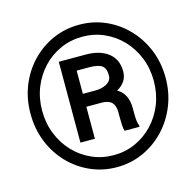

<svg xmlns="http://www.w3.org/2000/svg" viewBox="-106 -831 972 952"><g transform="rotate(-15 380.0 -355.5)"><path d="M380.4 10.3Q308.1 10.3 245.1 -17.8Q182.1 -45.9 134.5 -95.7Q86.9 -145.5 60.3 -212.2Q33.7 -278.8 33.7 -356Q33.7 -433.1 60.3 -499.3Q86.9 -565.4 134.5 -615.2Q182.1 -665 245.1 -692.9Q308.1 -720.7 380.4 -720.7Q452.1 -720.7 515.1 -692.9Q578.1 -665 625.7 -615.2Q673.3 -565.4 700.2 -499.3Q727.1 -433.1 727.1 -356Q727.1 -278.8 700 -212.2Q672.9 -145.5 625.2 -95.7Q577.6 -45.9 514.9 -17.8Q452.1 10.3 380.4 10.3ZM380.4 -51.3Q439.9 -51.3 491.7 -74.5Q543.5 -97.7 582.8 -139.2Q622.1 -180.7 644.3 -236.1Q666.5 -291.5 666.5 -356Q666.5 -420.4 644.3 -475.6Q622.1 -530.8 582.8 -572Q543.5 -613.3 491.7 -636.2Q439.9 -659.2 380.4 -659.2Q320.3 -659.2 268.1 -636Q215.8 -612.8 176.8 -571.5Q137.7 -530.3 115.5 -475.1Q93.3 -419.9 93.3 -356Q93.3 -291.5 115.5 -236.1Q137.7 -180.7 177 -139.2Q216.3 -97.7 268.3 -74.5Q320.3 -51.3 380.4 -51.3ZM235.8 -154.3V-569.3H373.5Q446.8 -569.3 489.5 -535.9Q532.2 -502.4 532.2 -440.9Q532.2 -386.7 478.5 -356.4Q505.9 -340.8 518.3 -314.2Q530.8 -287.6 530.8 -251.5V-224.1Q530.8 -204.1 532.5 -188.2Q534.2 -172.4 539.1 -162.1V-154.3H462.9Q458.5 -164.6 457.5 -184.3Q456.5 -204.1 456.5 -224.6V-251Q456.5 -285.6 440.2 -302Q423.8 -318.4 387.2 -318.4H310.1V-154.3ZM310.1 -384.8H374.5Q409.7 -384.8 434.1 -399.2Q458.5 -413.6 458.5 -440.4Q458.5 -476.1 439.5 -490Q420.4 -503.9 373.5 -503.9H310.1Z"/></g></svg>

Font: Roboto Slab ExtraBold
Style: Regular
Weight: 800
Designer: Google
Version: Version 2.001; ttfautohint (v1.8.3)